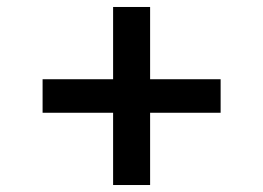

<svg xmlns="http://www.w3.org/2000/svg" viewBox="-20 -636 754 550"><path d="M612 -313H410V-106H304V-313H102V-409H304V-616H410V-409H612Z"/></svg>

Font: Fz Poppins Med
Style: Regular
Weight: 500
Designer: Ninad Kale (Devanagari), Jonny Pinhorn (Latin)
Foundry: Indian Type Foundry
Version: Vit hóa bi Vntype.Com & FontZin.Com